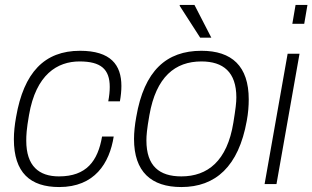

<svg xmlns="http://www.w3.org/2000/svg" viewBox="-20 -743 1261 775"><path d="M219 12C362 12 422 -84 439 -192H392C375 -93 329 -31 218 -31C137 -31 86 -73 86 -175C86 -197 87 -221 97 -278C125 -443 212 -495 301 -495C387 -495 423 -464 423 -392C423 -375 421 -355 417 -334H464C468 -356 470 -377 470 -396C470 -481 427 -538 303 -538C159 -538 76 -450 45 -271C39 -238 36 -208 36 -181C36 -46 102 12 219 12Z M788 -591H833L765 -723H706L705 -720ZM712 12C850 12 943 -71 976 -255C982 -287 984 -316 984 -342C984 -476 916 -538 793 -538C652 -538 562 -458 530 -271C524 -238 521 -208 521 -182C521 -50 590 12 712 12ZM712 -31C623 -31 571 -73 571 -176C571 -197 573 -221 583 -278C610 -433 687 -495 793 -495C881 -495 934 -452 934 -350C934 -328 931 -304 922 -248C897 -93 818 -31 712 -31Z M1160 -647H1208L1221 -723H1173ZM1048 0H1096L1189 -526H1141Z"/></svg>

Font: Archivo Thin
Style: Italic
Weight: 100
Italic angle: -10°
Designer: Hector Gatti
Foundry: Omnibus-Type
Version: Version 2.001